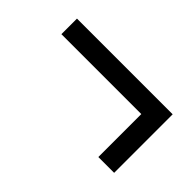

<svg xmlns="http://www.w3.org/2000/svg" viewBox="-45 -562 610 610"><g transform="rotate(45 260.0 -256.5)"><path d="M473 -388V-125H402V-318H43V-388Z"/></g></svg>

Font: Noto Sans SemiCondensed
Style: Regular
Weight: 400
Width: 4
Version: Version 2.013